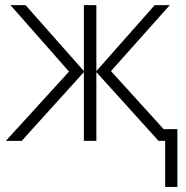

<svg xmlns="http://www.w3.org/2000/svg" viewBox="-20 -551 729 751"><path d="M2.9 0 250 -271 21 -530.8H80.1L308.1 -272.9V-530.8H356.9V-272.9L585 -530.8H644L414.1 -272.9L620.1 -45.9H673.8V180.2H626V0H600.1L356.9 -269V0H308.1V-269L64.9 0Z"/></svg>

Font: Open Sans Light
Style: Regular
Weight: 300
Foundry: Ascender Corporation
Version: Version 1.10